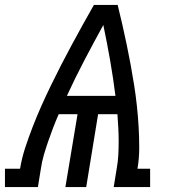

<svg xmlns="http://www.w3.org/2000/svg" viewBox="-62 -755 682 775"><path d="M-42 0V-74H19Q26 -117 40 -159.5Q54 -202 70.5 -244.5Q87 -287 105.5 -328.5Q124 -370 144 -411Q164 -452 185 -493Q206 -534 228 -574.5Q250 -615 272 -655Q294 -695 317 -735H413Q423 -695 432 -655Q441 -615 449.5 -574.5Q458 -534 465.5 -493Q473 -452 479.5 -411Q486 -370 490.5 -328Q495 -286 497.5 -244Q500 -202 500 -159Q500 -116 493 -74H544V0H397L409 -74Q414 -101 415.5 -129Q417 -157 417 -184.5Q417 -212 415.5 -239.5Q414 -267 412 -294H334L286 0H202L251 -294H175Q163 -267 152.5 -239.5Q142 -212 132.5 -184.5Q123 -157 115 -129.5Q107 -102 103 -74L91 0ZM404 -368Q395 -440 382.5 -511.5Q370 -583 355 -654Q316 -583 278.5 -511.5Q241 -440 208 -368Z"/></svg>

Font: Iosevka Curly Slab Extended
Style: Italic
Weight: 400
Width: 7
Italic angle: -9°
Monospace: yes
Designer: Belleve Invis
Foundry: Belleve Invis
Version: Version 11.1.0; ttfautohint (v1.8.3)